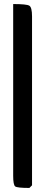

<svg xmlns="http://www.w3.org/2000/svg" viewBox="-20 -740 226 947"><path d="M45 127V-720Q111 -720 124.5 -712Q138 -704 138 -659V174L125 187Q65 187 55 179.5Q45 172 45 127Z"/></svg>

Font: Economica
Style: Bold
Weight: 700
Designer: Vicente Lamonaca
Foundry: Vicente Lamonaca
Version: Version 1.100